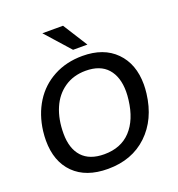

<svg xmlns="http://www.w3.org/2000/svg" viewBox="-165 -1083 1138 1228"><g transform="rotate(-20 403.5 -468.5)"><path d="M409.7 -781.2 261.2 -947.8H401.9L507.3 -781.2ZM168.9 -298.3Q168.9 -196.3 219.7 -140.6Q270.5 -85 370.1 -85Q483.9 -85 550.8 -156.7Q617.7 -228.5 633.3 -357.9Q637.2 -389.2 637.2 -414.6Q637.2 -514.6 587.2 -571.3Q537.1 -627.9 438.5 -627.9Q355.5 -627.9 293.9 -585.9Q232.4 -543.9 200.7 -469.7Q168.9 -395.5 168.9 -298.3ZM360.4 11.2Q211.9 11.2 129.9 -70.3Q47.9 -151.9 47.9 -294.4Q47.9 -322.8 51.8 -357.9Q65.4 -466.3 117.2 -548.8Q168.9 -631.3 255.4 -677.7Q341.8 -724.1 451.7 -724.1Q595.7 -724.1 677.5 -641.1Q759.3 -558.1 759.3 -418.5Q759.3 -391.6 755.4 -357.9Q734.9 -188.5 629.6 -88.6Q524.4 11.2 360.4 11.2Z"/></g></svg>

Font: Muli
Style: Semi-BoldItalic
Weight: 600
Italic angle: -7°
Designer: Vernon Adams
Foundry: newtypography
Version: Version 2.0; ttfautohint (v1.00rc1.2-2d82) -l 8 -r 50 -G 200